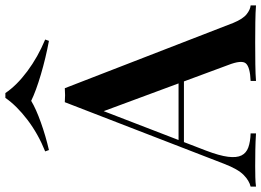

<svg xmlns="http://www.w3.org/2000/svg" viewBox="-162 -823 972 714"><g transform="rotate(-90 324.0 -466.0)"><path d="M353 -711 596 -84Q611 -48 628.5 -34.5Q646 -21 661 -20V0Q635 -2 598.5 -2.5Q562 -3 524 -3Q480 -3 442 -2.5Q404 -2 380 0V-20Q431 -22 445 -37.5Q459 -53 439 -104L263 -579L281 -601L121 -186Q102 -136 98 -104Q94 -72 103 -54Q112 -36 133 -28.5Q154 -21 185 -20V0Q153 -2 123 -2.5Q93 -3 63 -3Q41 -3 21.5 -2.5Q2 -2 -13 0V-20Q9 -25 30.5 -46Q52 -67 72 -119L301 -711Q313 -710 327 -710Q341 -710 353 -711ZM440 -288V-268H142L152 -288ZM335 -932Q363 -890 416 -850.5Q469 -811 534 -784L529 -770Q465 -782 404 -800Q343 -818 306 -836Q276 -818 225.5 -800Q175 -782 123 -770L118 -784Q183 -810 235.5 -850Q288 -890 317 -932Z"/></g></svg>

Font: Playfair Display SemiBold
Style: Regular
Weight: 600
Designer: Claus Eggers Sørensen
Foundry: Claus Eggers Sørensen
Version: Version 1.203